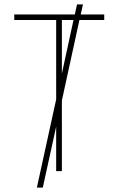

<svg xmlns="http://www.w3.org/2000/svg" viewBox="-20 -780 540 875"><path d="M262 -689H315L262 -445ZM236 0H262V-322L342 -689H455V-714H348L358 -760H331L321 -714H45V-689H236V-327L148 75H175L236 -203Z"/></svg>

Font: Noto Sans Mono UI Condensed Thin
Style: Regular
Weight: 250
Width: 3
Designer: Monotype Design team
Foundry: Monotype Imaging Inc.
Version: 1.000